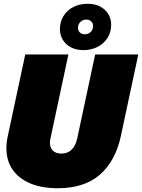

<svg xmlns="http://www.w3.org/2000/svg" viewBox="-20 -987 754 1019"><path d="M14 -200Q14 -232 21 -263L114 -698H343L248 -253Q245 -241 245 -230Q245 -202 261 -187Q277 -172 306 -172Q339 -172 360.5 -193Q382 -214 390 -253L485 -698H714L621 -263Q592 -131 509.5 -59.5Q427 12 286 12Q202 12 141 -13.5Q80 -39 47 -86.5Q14 -134 14 -200ZM298 -832Q298 -871 317 -902Q336 -933 369.5 -950Q403 -967 446 -967Q482 -967 510 -953Q538 -939 554 -913.5Q570 -888 570 -856Q570 -817 551 -786.5Q532 -756 498.5 -738.5Q465 -721 422 -721Q386 -721 358 -735Q330 -749 314 -774.5Q298 -800 298 -832ZM429 -805Q449 -805 461.5 -817.5Q474 -830 474 -849Q474 -864 464 -873.5Q454 -883 439 -883Q419 -883 406.5 -870.5Q394 -858 394 -839Q394 -824 404 -814.5Q414 -805 429 -805Z"/></svg>

Font: Azeret Mono Black
Style: Italic
Weight: 900
Italic angle: -12°
Designer: Martin Vácha
Foundry: Displaay
Version: Version 1.000; Glyphs 3.0.3, build 3074